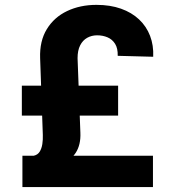

<svg xmlns="http://www.w3.org/2000/svg" viewBox="-20 -757 712 777"><path d="M599 0H70.7V-126.8H599ZM458 -289.3H68.4V-410.2H458ZM293.9 -521.5 305.3 -219.7Q307.4 -170.7 286.2 -138.3Q264.9 -105.9 213.3 -83.2L116.6 -126.8Q132.5 -130.3 140.5 -143Q148.5 -155.8 151.3 -173.9Q154 -192.1 153.3 -210.9L142.4 -521.5Q139.9 -590.9 169.5 -639.1Q199 -687.3 251.6 -712.3Q304.2 -737.3 370.5 -737.3Q426 -737.3 469.5 -721.9Q513 -706.5 542.8 -678.4Q572.6 -650.3 587.3 -611.9Q602.1 -573.4 600 -527.3L456.4 -531.1Q457.2 -561.4 445.8 -579.6Q434.4 -597.8 415.2 -605.9Q396 -614.1 373 -614.1Q350.9 -614.1 332.8 -604Q314.6 -593.8 304.3 -573.3Q293.9 -552.8 293.9 -521.5Z"/></svg>

Font: Inter V
Style: 
Weight: 400
Designer: Rasmus Andersson
Foundry: rsms
Version: Version 4.000;git-a3f224843